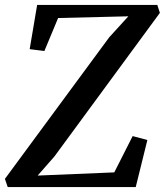

<svg xmlns="http://www.w3.org/2000/svg" viewBox="-31 -763 672 783"><path d="M0.5 0 -11 -33.5 414.5 -611 492.5 -696.5 206 -689.5 150 -555 90 -562.5 120.5 -743H610.5L621 -710.5L191 -125L122.5 -47L435 -60L510 -208L570 -192L522.5 0Z"/></svg>

Font: Merriweather 48pt Medium
Style: Italic
Weight: 500
Italic angle: -7.8°
Version: Version 2.101